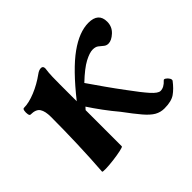

<svg xmlns="http://www.w3.org/2000/svg" viewBox="-112 -574 735 735"><g transform="rotate(-45 255.0 -206.5)"><path d="M67 15Q72 -53 74.5 -128.5Q77 -204 77 -272Q77 -302 67 -317.5Q57 -333 28 -333Q23 -333 21.5 -342Q20 -351 21.5 -360Q23 -369 28 -369Q55 -369 90.5 -383.5Q126 -398 159 -422Q171 -431 182 -431Q193 -431 193 -418Q190 -397 189.5 -376Q189 -355 189 -334V-244Q266 -341 324.5 -383Q383 -425 433 -425Q487 -425 487 -377Q487 -350 467.5 -332Q448 -314 431 -314Q420 -314 412 -321Q404 -328 395.5 -334.5Q387 -341 372 -341Q355 -341 327.5 -326.5Q300 -312 259 -273Q281 -241 305 -207Q329 -173 353 -141Q388 -93 409.5 -69Q431 -45 444 -45Q463 -45 481 -65Q484 -69 491 -64.5Q498 -60 502.5 -52.5Q507 -45 504 -40Q485 -15 465 -1Q445 13 407 13Q386 13 368.5 3Q351 -7 330.5 -31Q310 -55 279 -97Q257 -123 236 -151.5Q215 -180 198 -206Q194 -201 189 -196V0Q189 3 170.5 7Q152 11 128 14Q104 17 85.5 17.5Q67 18 67 15Z"/></g></svg>

Font: Junicode SmExp
Style: Bold
Weight: 700
Width: 6
Designer: Peter S. Baker
Version: Version 2.205; ttfautohint (v1.8.4)